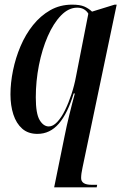

<svg xmlns="http://www.w3.org/2000/svg" viewBox="-20 -566 532 826"><path d="M258 19Q266 -22 278.5 -73Q291 -124 302 -164H297Q271 -78 233 -34Q195 10 141 10Q101 10 75.5 -12.5Q50 -35 37.5 -73.5Q25 -112 25 -160Q25 -209 36 -263Q47 -317 68.5 -367.5Q90 -418 122 -458Q154 -498 196 -522Q238 -546 290 -546Q324 -546 342.5 -538Q361 -530 376 -516L473 -546H482L335 155Q329 182 329 200Q329 229 374 229H398L396 240H213ZM190 -22Q208 -22 226 -41Q244 -60 259.5 -91.5Q275 -123 287.5 -161Q300 -199 307 -237L360 -507Q354 -518 342 -525.5Q330 -533 312 -533Q275 -533 242.5 -499.5Q210 -466 185.5 -410Q161 -354 147.5 -285.5Q134 -217 134 -147Q134 -77 150.5 -49.5Q167 -22 190 -22Z"/></svg>

Font: Noto Serif Display ExtraCondensed SemiBold
Style: Italic
Weight: 600
Width: 2
Italic angle: -12°
Designer: Monotype Design Team
Foundry: Monotype Imaging Inc.
Version: Version 2.009